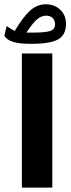

<svg xmlns="http://www.w3.org/2000/svg" viewBox="-36 -870 328 890"><path d="M206.5 -622.1V-0.5H65.4V-622.1ZM-16.1 -704.1 -4.9 -749.5Q2.9 -743.2 12.7 -737.5Q22.5 -731.9 32.2 -726.6Q71.3 -792 103.8 -821Q136.2 -850.1 176.3 -850.1Q217.3 -850.1 243.7 -824.5Q270 -798.8 270 -759.8Q270 -708 233.4 -687.5Q196.8 -667 112.8 -667H100.6Q55.2 -667 25.9 -675.5Q-3.4 -684.1 -16.1 -704.1ZM111.8 -718.8Q175.8 -718.8 197.5 -726.6Q219.2 -734.4 219.2 -757.8Q219.2 -774.9 208.3 -786.1Q197.3 -797.4 178.7 -797.4Q155.3 -797.4 135.3 -780Q115.2 -762.7 86.4 -718.8Z"/></svg>

Font: Vazirmatn FD Black
Style: Regular
Weight: 900
Designer: Saber Rastikerdar
Foundry: Saber Rastikerdar
Version: Version 33.003